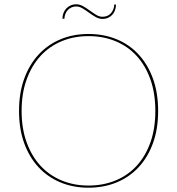

<svg xmlns="http://www.w3.org/2000/svg" viewBox="-20 -866 824 893"><path d="M68.5 0ZM715.5 -350Q715.5 -267 691.8 -201Q668 -135 625.2 -88.8Q582.5 -42.5 523 -17.8Q463.5 7 391.5 7Q320 7 260.8 -17.8Q201.5 -42.5 158.8 -88.8Q116 -135 92.2 -201Q68.5 -267 68.5 -350Q68.5 -432.5 92.2 -498.8Q116 -565 158.8 -611.5Q201.5 -658 260.8 -683Q320 -708 391.5 -708Q463.5 -708 523 -683.2Q582.5 -658.5 625.2 -612Q668 -565.5 691.8 -499.2Q715.5 -433 715.5 -350ZM702.5 -350Q702.5 -431.5 679.8 -496Q657 -560.5 616 -605.5Q575 -650.5 517.8 -674.2Q460.5 -698 391.5 -698Q323.5 -698 266.5 -674.2Q209.5 -650.5 168.2 -605.5Q127 -560.5 103.8 -496Q80.5 -431.5 80.5 -350Q80.5 -268.5 103.8 -204.2Q127 -140 168.2 -95.2Q209.5 -50.5 266.5 -26.8Q323.5 -3 391.5 -3Q460.5 -3 517.8 -26.8Q575 -50.5 616 -95.2Q657 -140 679.8 -204.2Q702.5 -268.5 702.5 -350ZM456.5 -788Q481.5 -788 496 -804.5Q510.5 -821 511.5 -845H519.5Q519.5 -831.5 515.2 -819.2Q511 -807 503 -798Q495 -789 483.2 -783.5Q471.5 -778 456.5 -778Q440.5 -778 424.8 -787Q409 -796 394 -807Q379 -818 364 -827Q349 -836 334.5 -836Q322.5 -836 312.5 -831.5Q302.5 -827 295.2 -819.2Q288 -811.5 284 -801Q280 -790.5 279.5 -779H270.5Q270.5 -792.5 275 -804.8Q279.5 -817 287.8 -826Q296 -835 308 -840.5Q320 -846 334.5 -846Q351 -846 366.8 -837Q382.5 -828 397.5 -817Q412.5 -806 427.2 -797Q442 -788 456.5 -788Z"/></svg>

Font: Lato Hairline
Style: Regular
Weight: 100
Designer: Lukasz Dziedzic
Foundry: tyPoland Lukasz Dziedzic
Version: Version 2.007; 2014-02-27